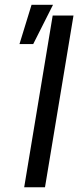

<svg xmlns="http://www.w3.org/2000/svg" viewBox="-20 -793 344 813"><path d="M291.2 -727.3 170.5 0H82.4L203.1 -727.3ZM62.5 -606.5 113.6 -772.7H204.5L120.7 -606.5Z"/></svg>

Font: Karasuma Gothic
Style: Italic
Weight: 400
Italic angle: -9.39999°
Designer: Rasmus Andersson / Ryoko Nishizuka
Foundry: Genbu
Version: Version 1.00